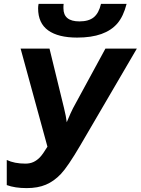

<svg xmlns="http://www.w3.org/2000/svg" viewBox="-20 -966 730 996"><path d="M636.7 -945.8Q620.1 -880.9 588.9 -844.5Q557.6 -808.1 505.9 -789.6Q454.1 -771 379.9 -771Q282.2 -771 230 -808.3Q177.7 -845.7 177.7 -922.9Q177.7 -934.6 180.2 -945.8H310.1L309.1 -933.1V-922.9Q309.1 -855 392.1 -855Q440.4 -855 466.6 -876.5Q492.7 -897.9 503.9 -945.8ZM118.2 9.8Q57.6 9.8 15.1 -5.9V-136.2Q54.7 -117.2 111.8 -117.2Q135.3 -117.2 153.3 -125.5Q171.4 -133.8 186.8 -149.7Q202.1 -165.5 226.1 -205.1L86.9 -713.9H236.8L312 -405.8Q323.2 -360.4 326.2 -332Q348.6 -385.7 358.9 -404.8L526.9 -713.9H689.9L396 -210.9Q331.5 -101.1 295.9 -63.5Q260.3 -25.9 218.3 -8.1Q176.3 9.8 118.2 9.8Z"/></svg>

Font: Zoram GWebM
Style: Bold Italic
Weight: 700
Italic angle: -12°
Foundry: Ascender Corporation
Version: Version 1.000